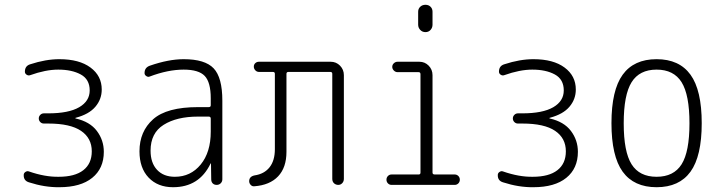

<svg xmlns="http://www.w3.org/2000/svg" viewBox="-20 -780 3040 810"><path d="M102.5 -10.7Q79.1 -17.6 80.1 -42Q80.1 -49.8 87.4 -54.7Q94.7 -59.6 102.5 -56.6Q169.9 -33.2 227.5 -34.2Q295.9 -34.2 331.5 -62Q367.2 -89.8 367.2 -141.6Q367.2 -197.3 321.8 -228Q276.4 -258.8 183.6 -258.8H165Q156.2 -258.8 149.9 -265.1Q143.6 -271.5 143.6 -280.3Q143.6 -289.1 149.9 -295.4Q156.2 -301.8 165 -301.8H183.6Q269.5 -301.8 314 -327.6Q358.4 -353.5 358.4 -398.4Q358.4 -445.3 320.8 -465.8Q283.2 -486.3 225.6 -486.3Q172.9 -486.3 107.4 -462.9Q99.6 -460 92.3 -464.8Q85 -469.7 85 -477.5Q85 -502 107.4 -508.8Q172.9 -530.3 230.5 -530.3Q314.5 -530.3 361.8 -495.1Q409.2 -460 409.2 -402.3Q409.2 -361.3 382.3 -329.6Q355.5 -297.9 299.8 -283.2Q297.9 -283.2 297.9 -281.2Q297.9 -280.3 298.8 -280.3Q359.4 -266.6 388.7 -227.5Q418 -188.5 418 -139.6Q418 -69.3 369.1 -29.8Q320.3 9.8 230.5 9.8Q168.9 10.7 102.5 -10.7Z M815.4 -288.1Q725.6 -288.1 670.4 -253.4Q615.2 -218.8 615.2 -144.5Q615.2 -92.8 642.6 -63.5Q669.9 -34.2 717.8 -34.2Q784.2 -34.2 826.7 -85.9Q869.1 -137.7 869.1 -224.6V-279.3Q869.1 -288.1 860.4 -288.1ZM710 9.8Q645.5 9.8 606.9 -30.8Q568.4 -71.3 568.4 -141.6Q568.4 -225.6 626 -276.9Q683.6 -328.1 815.4 -328.1H860.4Q869.1 -328.1 869.1 -335.9V-365.2Q869.1 -432.6 843.8 -459.5Q818.4 -486.3 754.9 -486.3Q688.5 -486.3 611.3 -457Q604.5 -454.1 597.2 -459Q589.8 -463.9 589.8 -471.7Q589.8 -495.1 612.3 -502.9Q691.4 -530.3 754.9 -530.3Q844.7 -530.3 881.3 -491.7Q918 -453.1 918 -355.5V-23.4Q918 -13.7 911.1 -6.8Q904.3 0 894 0Q883.8 0 877.4 -6.3Q871.1 -12.7 871.1 -23.4L870.1 -89.8Q870.1 -90.8 869.1 -90.8Q868.2 -90.8 868.2 -89.8Q820.3 9.8 710 9.8Z M1052.7 5.9Q1043.9 6.8 1037.6 0Q1031.2 -6.8 1031.2 -15.6Q1031.2 -35.2 1053.7 -40Q1094.7 -45.9 1117.2 -74.2Q1139.6 -102.5 1139.6 -150.4V-468.8Q1139.6 -476.6 1130.9 -476.6H1072.3Q1063.5 -476.6 1057.1 -483.4Q1050.8 -490.2 1050.8 -499Q1050.8 -507.8 1057.1 -513.7Q1063.5 -519.5 1072.3 -519.5H1375Q1398.4 -519.5 1414.6 -502.9Q1430.7 -486.3 1430.7 -462.9V-25.4Q1430.7 -14.6 1423.8 -7.3Q1417 0 1407.2 0Q1396.5 0 1389.2 -6.8Q1381.8 -13.7 1381.8 -25.4V-468.8Q1381.8 -476.6 1373 -476.6H1197.3Q1188.5 -476.6 1188.5 -468.8V-139.6Q1188.5 -73.2 1153.3 -36.1Q1118.2 1 1052.7 5.9Z M1744.1 -730.5Q1744.1 -743.2 1752.9 -751.5Q1761.7 -759.8 1774.9 -759.8Q1788.1 -759.8 1796.4 -751.5Q1804.7 -743.2 1804.7 -730.5V-675.8Q1804.7 -663.1 1796.4 -653.8Q1788.1 -644.5 1774.9 -644.5Q1761.7 -644.5 1752.9 -653.8Q1744.1 -663.1 1744.1 -675.8ZM1631.8 0Q1623 0 1616.7 -6.3Q1610.4 -12.7 1610.4 -22Q1610.4 -31.2 1616.7 -37.6Q1623 -43.9 1631.8 -43.9H1746.1Q1753.9 -43.9 1753.9 -51.8V-466.8Q1753.9 -475.6 1746.1 -475.6H1657.2Q1648.4 -475.6 1641.6 -482.4Q1634.8 -489.3 1634.8 -498Q1634.8 -506.8 1641.6 -513.2Q1648.4 -519.5 1657.2 -519.5H1749Q1772.5 -519.5 1788.6 -502.9Q1804.7 -486.3 1804.7 -462.9V-51.8Q1804.7 -43.9 1814.5 -43.9H1898.4Q1907.2 -43.9 1913.6 -37.6Q1919.9 -31.2 1919.9 -22Q1919.9 -12.7 1913.6 -6.3Q1907.2 0 1898.4 0Z M2102.5 -10.7Q2079.1 -17.6 2080.1 -42Q2080.1 -49.8 2087.4 -54.7Q2094.7 -59.6 2102.5 -56.6Q2169.9 -33.2 2227.5 -34.2Q2295.9 -34.2 2331.5 -62Q2367.2 -89.8 2367.2 -141.6Q2367.2 -197.3 2321.8 -228Q2276.4 -258.8 2183.6 -258.8H2165Q2156.2 -258.8 2149.9 -265.1Q2143.6 -271.5 2143.6 -280.3Q2143.6 -289.1 2149.9 -295.4Q2156.2 -301.8 2165 -301.8H2183.6Q2269.5 -301.8 2314 -327.6Q2358.4 -353.5 2358.4 -398.4Q2358.4 -445.3 2320.8 -465.8Q2283.2 -486.3 2225.6 -486.3Q2172.9 -486.3 2107.4 -462.9Q2099.6 -460 2092.3 -464.8Q2085 -469.7 2085 -477.5Q2085 -502 2107.4 -508.8Q2172.9 -530.3 2230.5 -530.3Q2314.5 -530.3 2361.8 -495.1Q2409.2 -460 2409.2 -402.3Q2409.2 -361.3 2382.3 -329.6Q2355.5 -297.9 2299.8 -283.2Q2297.9 -283.2 2297.9 -281.2Q2297.9 -280.3 2298.8 -280.3Q2359.4 -266.6 2388.7 -227.5Q2418 -188.5 2418 -139.6Q2418 -69.3 2369.1 -29.8Q2320.3 9.8 2230.5 9.8Q2168.9 10.7 2102.5 -10.7Z M2855.5 -433.1Q2822.3 -486.3 2750 -486.3Q2677.7 -486.3 2644.5 -433.1Q2611.3 -379.9 2611.3 -259.8Q2611.3 -139.6 2644.5 -86.9Q2677.7 -34.2 2750 -34.2Q2822.3 -34.2 2855.5 -86.9Q2888.7 -139.6 2888.7 -259.8Q2888.7 -379.9 2855.5 -433.1ZM2893.1 -55.7Q2845.7 9.8 2750 9.8Q2654.3 9.8 2606.9 -55.7Q2559.6 -121.1 2559.6 -260.3Q2559.6 -399.4 2606.9 -464.8Q2654.3 -530.3 2750 -530.3Q2845.7 -530.3 2893.1 -464.8Q2940.4 -399.4 2940.4 -260.3Q2940.4 -121.1 2893.1 -55.7Z"/></svg>

Font: Rounded Mgen+ 1m light
Style: Regular
Weight: 200
Designer: [Source Han Sans]
Ryoko NISHIZUKA  (kana & ideographs); Paul D. Hunt (Latin, Greek & Cyrillic); Wenlong ZHANG  (bopomofo
Version: Version 1.059.20150602